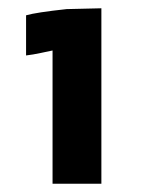

<svg xmlns="http://www.w3.org/2000/svg" viewBox="-20 -729 366 464"><path d="M225 -285V-709L141 -707Q67 -699 43 -692V-595Q60 -597 78.5 -601Q97 -605 107 -607V-285Z"/></svg>

Font: Geom ExtraBold
Style: Bold
Weight: 800
Version: Version 1.102